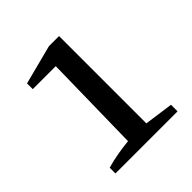

<svg xmlns="http://www.w3.org/2000/svg" viewBox="-114 -801 496 496"><g transform="rotate(-45 134.0 -553.0)"><path d="M28 -376V-397Q49 -403 69.5 -406.5Q90 -410 110 -412L115 -681H31V-702L139 -730H176V-411L255 -400V-376Z"/></g></svg>

Font: Piazzolla
Style: Regular
Weight: 400
Designer: Juan Pablo del Peral
Foundry: Huerta Tipografica
Version: Version 1.330